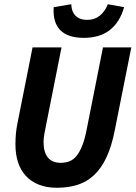

<svg xmlns="http://www.w3.org/2000/svg" viewBox="-20 -876 641 908"><path d="M249 12Q200 12 163 -3Q126 -18 101.5 -45Q77 -72 65 -109.5Q53 -147 53 -193Q53 -222 55.5 -247Q58 -272 64 -300L134 -652H271L198 -285Q194 -264 190 -244Q186 -224 186 -204Q186 -156 206.5 -131Q227 -106 267 -106Q290 -106 309 -113.5Q328 -121 343 -140Q358 -159 370 -190Q382 -221 391 -269L467 -652H601L523 -261Q508 -184 483.5 -132Q459 -80 425 -48Q391 -16 347 -2Q303 12 249 12ZM376 -697Q300 -697 264.5 -734Q229 -771 234 -842L317 -856Q318 -821 337.5 -801.5Q357 -782 392 -782Q427 -782 451.5 -801.5Q476 -821 490 -856L567 -842Q547 -772 500 -734.5Q453 -697 376 -697Z"/></svg>

Font: Source Code Pro
Style: Bold Italic
Weight: 700
Italic angle: -11°
Monospace: yes
Designer: Paul D. Hunt, Teo Tuominen
Foundry: Adobe Systems Incorporated
Version: Version 1.050;PS 1.000;hotconv 16.6.51;makeotf.lib2.5.65220